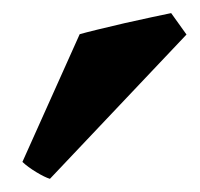

<svg xmlns="http://www.w3.org/2000/svg" viewBox="-20 -791 305 293"><path d="M264.6 -738.3 56.2 -518.1Q48.3 -520.5 35.4 -528.3Q22.5 -536.1 14.2 -543.9L101.6 -738.8Q109.9 -741.2 128.7 -745.8Q147.5 -750.5 169.9 -755.6Q192.4 -760.7 212.2 -764.9Q231.9 -769 241.2 -771Z"/></svg>

Font: Gentium Book Plus
Style: Bold Italic
Weight: 700
Italic angle: -8°
Designer: Victor Gaultney, Annie Olsen, Iska Routamaa, Becca Hirsbrunner
Foundry: SIL International
Version: Version 6.101